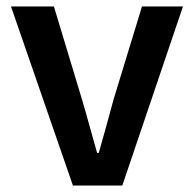

<svg xmlns="http://www.w3.org/2000/svg" viewBox="-20 -575 600 595"><path d="M206 0 14 -555H147L234 -267Q246 -227 257.5 -184.5Q269 -142 281 -101H286Q298 -142 309.5 -184.5Q321 -227 332 -267L420 -555H547L359 0Z"/></svg>

Font: Noto Sans KR Thin SemiBold
Style: Regular
Weight: 600
Version: Version 2.004-H2;hotconv 1.0.118;makeotfexe 2.5.65603